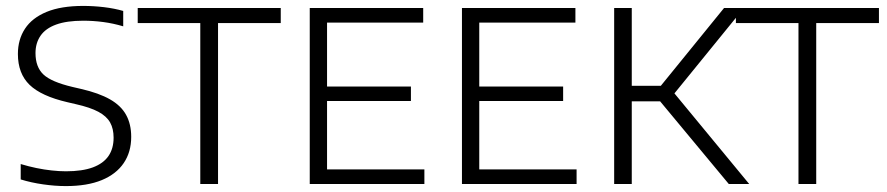

<svg xmlns="http://www.w3.org/2000/svg" viewBox="-20 -622 2998 649"><path d="M202.5 7Q166 7 125.8 1.2Q85.5 -4.5 50 -15.5V-67.5Q76.5 -59.5 103 -54Q129.5 -48.5 155 -45.8Q180.5 -43 203 -43Q258 -43 293.8 -56.2Q329.5 -69.5 346.8 -94.8Q364 -120 364 -156.5Q364 -187 352.2 -208Q340.5 -229 312.8 -244Q285 -259 236 -270L208 -276.5Q119.5 -297 80 -335.2Q40.5 -373.5 40.5 -439.5Q40.5 -488.5 64.5 -525Q88.5 -561.5 137.5 -581.8Q186.5 -602 261.5 -602Q296 -602 331.5 -597.8Q367 -593.5 396.5 -585V-533Q363 -543 329.2 -547.5Q295.5 -552 261.5 -552Q205.5 -552 169.8 -539Q134 -526 117 -501.2Q100 -476.5 100 -442.5Q100 -395.5 126.8 -370.2Q153.5 -345 225.5 -328L253.5 -321.5Q314.5 -307.5 351.8 -286.2Q389 -265 406.2 -233.8Q423.5 -202.5 423.5 -159.5Q423.5 -108 398.2 -70.8Q373 -33.5 324 -13.2Q275 7 202.5 7Z M657 0V-544H445.5V-595H929V-544H717V0Z M1027 0V-595H1410.5V-545.5H1085.5V-49.5H1414.5V0ZM1065 -280.5V-329.5H1369V-280.5Z M1541.5 0V-595H1925V-545.5H1600V-49.5H1929V0ZM1579.5 -280.5V-329.5H1883.5V-280.5Z M2443.5 0 2191 -304 2427.5 -595H2494.5L2252.5 -297.5L2253 -314.5L2512.5 0ZM2056 0V-595H2115.5V0ZM2104.5 -279.5V-332H2220.5V-279.5Z M2679 0V-544H2467.5V-595H2951V-544H2739V0Z"/></svg>

Font: Encode Sans SC Condensed Thin Light
Style: Regular
Weight: 300
Version: Version 3.002